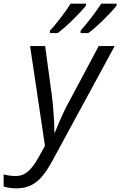

<svg xmlns="http://www.w3.org/2000/svg" viewBox="-116 -786 656 1046"><path d="M180.2 -64H183.1Q230.5 -181.2 263.2 -237.8L421.9 -535.2H508.8L168.9 90.8Q123.5 174.8 79.1 207.5Q34.7 240.2 -27.8 240.2Q-63 240.2 -96.2 230V164.1Q-65.4 172.9 -28.8 172.9Q7.8 172.9 36.1 148.4Q64.5 124 91.8 75.2L128.9 8.8L47.9 -535.2H129.9L166 -269Q170.9 -235.4 175.8 -169.9Q180.7 -104.5 180.2 -64ZM519.5 -766.1V-755.9Q494.6 -724.1 446.8 -677.2Q398.9 -630.4 365.2 -606H323.2V-619.1Q345.7 -644 379.9 -688Q414.1 -731.9 435.5 -766.1ZM352.5 -766.1V-755.9Q327.6 -724.1 279.8 -677.2Q231.9 -630.4 198.2 -606H156.2V-619.1Q177.7 -641.6 211.9 -685.5Q246.1 -729.5 268.6 -766.1Z"/></svg>

Font: OpenSans-Italic
Style: Italic
Weight: 400
Italic angle: -12°
Foundry: Ascender Corporation
Version: Version 1.10